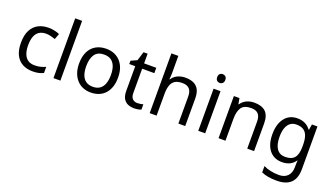

<svg xmlns="http://www.w3.org/2000/svg" viewBox="-82 -1408 3976 2295"><g transform="rotate(20 1906.5 -260.0)"><path d="M300 10Q229 10 173.5 -19Q118 -48 86.5 -109Q55 -170 55 -265Q55 -364 88 -426Q121 -488 177.5 -517Q234 -546 306 -546Q347 -546 385 -537.5Q423 -529 447 -517L420 -444Q396 -453 364 -461Q332 -469 304 -469Q250 -469 215 -446Q180 -423 163 -378Q146 -333 146 -266Q146 -202 163 -157Q180 -112 214 -89Q248 -66 299 -66Q343 -66 376.5 -75Q410 -84 438 -97V-19Q411 -5 378.5 2.5Q346 10 300 10Z M653 0H565V-760H653Z M1289 -269Q1289 -202 1271.5 -150.5Q1254 -99 1221.5 -63Q1189 -27 1142.5 -8.5Q1096 10 1039 10Q986 10 941 -8.5Q896 -27 863 -63Q830 -99 811.5 -150.5Q793 -202 793 -269Q793 -358 823 -419.5Q853 -481 909 -513.5Q965 -546 1042 -546Q1115 -546 1170.5 -513.5Q1226 -481 1257.5 -419.5Q1289 -358 1289 -269ZM884 -269Q884 -206 900.5 -159.5Q917 -113 952 -88Q987 -63 1041 -63Q1095 -63 1130 -88Q1165 -113 1181.5 -159.5Q1198 -206 1198 -269Q1198 -333 1181 -378Q1164 -423 1129.5 -447.5Q1095 -472 1040 -472Q958 -472 921 -418Q884 -364 884 -269Z M1607 -62Q1627 -62 1648 -65.5Q1669 -69 1682 -73V-6Q1668 1 1642 5.5Q1616 10 1592 10Q1550 10 1514.5 -4.5Q1479 -19 1457 -55Q1435 -91 1435 -156V-468H1359V-510L1436 -545L1471 -659H1523V-536H1678V-468H1523V-158Q1523 -109 1546.5 -85.5Q1570 -62 1607 -62Z M1877 -537Q1877 -518 1875.5 -498Q1874 -478 1872 -462H1878Q1895 -490 1921 -508Q1947 -526 1979 -535.5Q2011 -545 2045 -545Q2110 -545 2153.5 -524.5Q2197 -504 2219 -461Q2241 -418 2241 -349V0H2154V-343Q2154 -408 2125 -440Q2096 -472 2034 -472Q1974 -472 1940 -449.5Q1906 -427 1891.5 -383.5Q1877 -340 1877 -277V0H1789V-760H1877Z M2495 -536V0H2407V-536ZM2452 -737Q2472 -737 2487.5 -723.5Q2503 -710 2503 -681Q2503 -653 2487.5 -639Q2472 -625 2452 -625Q2430 -625 2415 -639Q2400 -653 2400 -681Q2400 -710 2415 -723.5Q2430 -737 2452 -737Z M2923 -546Q3019 -546 3068 -499.5Q3117 -453 3117 -349V0H3030V-343Q3030 -408 3001 -440Q2972 -472 2910 -472Q2821 -472 2787 -422Q2753 -372 2753 -278V0H2665V-536H2736L2749 -463H2754Q2772 -491 2798.5 -509.5Q2825 -528 2857 -537Q2889 -546 2923 -546Z M3473 -546Q3526 -546 3568.5 -526Q3611 -506 3641 -465H3646L3658 -536H3728V9Q3728 85 3702 136.5Q3676 188 3623 214Q3570 240 3488 240Q3430 240 3381.5 231.5Q3333 223 3295 206V125Q3333 145 3384 156Q3435 167 3493 167Q3562 167 3601.5 126.5Q3641 86 3641 16V-5Q3641 -17 3642 -39.5Q3643 -62 3644 -71H3640Q3612 -30 3570.5 -10Q3529 10 3474 10Q3370 10 3311.5 -63Q3253 -136 3253 -267Q3253 -395 3311.5 -470.5Q3370 -546 3473 -546ZM3485 -472Q3440 -472 3408.5 -448Q3377 -424 3360.5 -378Q3344 -332 3344 -266Q3344 -167 3380.5 -114.5Q3417 -62 3487 -62Q3528 -62 3557 -72.5Q3586 -83 3605 -105.5Q3624 -128 3633 -163Q3642 -198 3642 -246V-267Q3642 -340 3625.5 -385Q3609 -430 3574 -451Q3539 -472 3485 -472Z"/></g></svg>

Font: Noto Sans Telugu
Style: Regular
Weight: 400
Designer: Jelle Bosma - Monotype Design Team
Foundry: Monotype Imaging Inc.
Version: Version 2.003